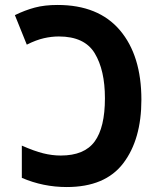

<svg xmlns="http://www.w3.org/2000/svg" viewBox="-20 -744 640 774"><path d="M249 10Q404 10 477 -86Q550 -182 550 -342Q550 -520 463.5 -622Q377 -724 212 -724Q160 -724 120.5 -713.5Q81 -703 40 -683L88 -564Q126 -583 157 -590Q188 -597 217 -597Q321 -597 362 -529Q403 -461 403 -348Q403 -230 361.5 -173.5Q320 -117 225 -117Q190 -117 154 -126Q118 -135 68 -157V-27Q154 10 249 10Z"/></svg>

Font: Noto Sans Mono UI
Style: Bold
Weight: 700
Designer: Monotype Design team
Foundry: Monotype Imaging Inc.
Version: 1.000